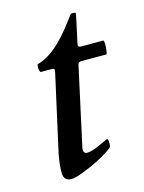

<svg xmlns="http://www.w3.org/2000/svg" viewBox="-92 -608 506 676"><g transform="rotate(-15 161.0 -269.5)"><path d="M149 -81Q148 -74 151 -68.5Q154 -63 162 -63Q176 -63 198.5 -72.5Q221 -82 242 -92Q246 -88 246 -76Q246 -68 245 -65Q244 -62 242 -59Q229 -49 207.5 -36.5Q186 -24 162.5 -13.5Q139 -3 118 4.5Q97 12 85 12Q58 12 56.5 -14.5Q55 -41 64 -88L125 -362Q127 -370 127 -375Q127 -380 117 -380H77Q72 -385 72 -396Q72 -407 74 -409Q99 -416 121 -431Q143 -446 162.5 -465.5Q182 -485 199.5 -507.5Q217 -530 233 -551H244Q251 -551 250 -545L228 -443Q224 -430 238 -430H319Q321 -427 321.5 -420.5Q322 -414 321.5 -406.5Q321 -399 320 -391.5Q319 -384 317 -380H225Q217 -380 214 -375Q211 -370 209 -356Z"/></g></svg>

Font: Lusitana
Style: Italic
Weight: 400
Italic angle: -12°
Designer: Ana Paula Megda
Foundry: Ana Paula Megda
Version: Version 1.000; ttfautohint (v1.1) -l 8 -r 50 -G 200 -x 14 -D